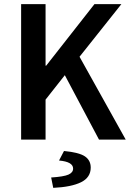

<svg xmlns="http://www.w3.org/2000/svg" viewBox="-20 -674 640 927"><path d="M82 0V-654H200V-357H203L436 -654H566L364 -400L587 0H458L293 -311L200 -193V0ZM237 233 227 183Q288 179 310.5 169Q333 159 333 140Q333 107 265 101L289 55Q362 62 390 81Q418 100 418 135Q418 183 371 206Q324 229 237 233Z"/></svg>

Font: Source Code Pro Semibold
Style: Regular
Weight: 600
Monospace: yes
Designer: Paul D. Hunt, Teo Tuominen
Foundry: Adobe Systems Incorporated
Version: Version 2.030;PS 1.000;hotconv 16.6.51;makeotf.lib2.5.65220